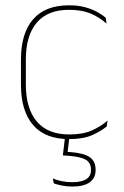

<svg xmlns="http://www.w3.org/2000/svg" viewBox="-20 -515 466 724"><path d="M240.5 9.5Q150.5 9.5 104.8 -43.5Q59 -96.5 59 -196V-290.5Q59 -389.5 104.8 -442.2Q150.5 -495 240.5 -495Q275.5 -495 302 -487.5Q328.5 -480 347.8 -469.2Q367 -458.5 379 -447.5L381.5 -426Q358.5 -447.5 324.2 -462.8Q290 -478 240 -478Q160 -478 118.8 -429.8Q77.5 -381.5 77.5 -290.5V-196.5Q77.5 -105.5 118.8 -56.8Q160 -8 241.5 -8Q293.5 -8 328 -23.8Q362.5 -39.5 385.5 -60.5L382.5 -38.5Q363 -21.5 328.8 -6Q294.5 9.5 240.5 9.5ZM242 -1 234 66.5 223 57Q226 57.5 233.2 57.8Q240.5 58 245.5 58.5Q295 62 317.8 77.2Q340.5 92.5 340.5 125V126.5Q340.5 157 317.8 172.8Q295 188.5 252.5 188.5Q232.5 188.5 214 184.8Q195.5 181 183 176.5L179 158Q194.5 164.5 213 168.2Q231.5 172 252 172Q288 172 305.5 160.5Q323 149 323 127V125.5Q323 98.5 303.5 87.2Q284 76 238.5 72.5Q234 72 228.5 71.8Q223 71.5 217 71L225.5 -1Z"/></svg>

Font: Anek Latin Medium Thin
Style: Regular
Weight: 250
Version: Version 1.003